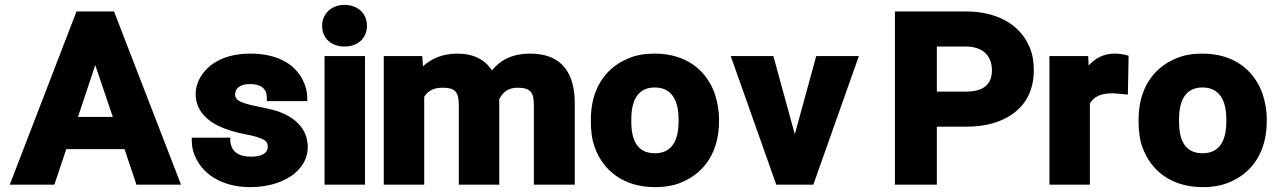

<svg xmlns="http://www.w3.org/2000/svg" viewBox="-20 -758 5253 788"><path d="M20 0H203L252 -146H491L540 0H723L448 -711H294ZM300 -278 371 -491 443 -278Z M767 -180C767 -157 772 -134 783 -111C818 -36 900 10 1007 10C1077 10 1135 -8 1177 -37C1212 -62 1243 -100 1243 -155C1243 -181 1236 -205 1225 -224C1201 -263 1162 -288 1114 -303C1076 -315 1022 -322 988 -333C962 -341 945 -350 945 -370C945 -397 967 -413 1006 -413C1052 -413 1075 -394 1075 -356V-343H1241V-356C1241 -383 1234 -406 1223 -429C1187 -501 1110 -538 1007 -538C939 -538 883 -520 844 -489C812 -463 783 -423 783 -371C783 -348 789 -327 799 -309C833 -250 907 -223 982 -208C1004 -204 1021 -200 1034 -196C1063 -186 1079 -180 1079 -156C1079 -129 1054 -115 1010 -115C959 -115 928 -136 925 -181V-193H767Z M1302 -652C1302 -598 1343 -567 1394 -567C1446 -567 1486 -599 1486 -652C1486 -705 1446 -738 1394 -738C1342 -738 1302 -703 1302 -652ZM1312 0H1478V-528H1312Z M1555 0H1721V-361C1735 -383 1757 -398 1796 -398C1845 -398 1863 -384 1863 -327V0H2029V-351C2043 -378 2064 -398 2104 -398C2156 -398 2171 -380 2171 -328V0H2339V-333C2339 -457 2287 -538 2156 -538C2083 -538 2034 -512 1999 -469C1971 -513 1923 -538 1857 -538C1796 -538 1750 -517 1716 -486L1713 -528H1555Z M2405 -259C2405 -221 2409 -186 2421 -153C2455 -59 2538 10 2668 10C2709 10 2747 4 2780 -11C2873 -50 2931 -137 2931 -260V-269C2931 -307 2924 -342 2913 -375C2879 -469 2797 -538 2667 -538C2626 -538 2589 -532 2556 -517C2463 -478 2405 -391 2405 -268ZM2571 -259V-269C2571 -343 2596 -399 2667 -399C2738 -399 2765 -344 2765 -269V-259C2765 -184 2739 -129 2668 -129C2595 -129 2571 -183 2571 -259Z M2979 -528 3166 0H3318L3505 -528H3330L3242 -207L3154 -528Z M3653 0H3825V-238H3944C3987 -238 4026 -243 4061 -254C4154 -283 4223 -351 4223 -470C4223 -504 4218 -536 4205 -566C4166 -657 4073 -711 3944 -711H3653ZM3825 -382V-567H3944C4012 -567 4051 -531 4051 -469C4051 -409 4013 -382 3944 -382Z M4287 0H4453V-333C4469 -360 4495 -375 4546 -375C4560 -375 4581 -372 4596 -371L4609 -370L4612 -529L4602 -532C4590 -535 4571 -538 4555 -538C4508 -538 4474 -518 4448 -489L4446 -528H4287Z M4653 -259C4653 -221 4657 -186 4669 -153C4703 -59 4786 10 4916 10C4957 10 4995 4 5028 -11C5121 -50 5179 -137 5179 -260V-269C5179 -307 5172 -342 5161 -375C5127 -469 5045 -538 4915 -538C4874 -538 4837 -532 4804 -517C4711 -478 4653 -391 4653 -268ZM4819 -259V-269C4819 -343 4844 -399 4915 -399C4986 -399 5013 -344 5013 -269V-259C5013 -184 4987 -129 4916 -129C4843 -129 4819 -183 4819 -259Z"/></svg>

Font: Asimov Pro
Style: Ult
Weight: 900
Designer: Google
Version: Version 2.000980; 2014